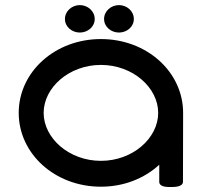

<svg xmlns="http://www.w3.org/2000/svg" viewBox="-20 -740 800 761"><path d="M380 -585.2C197.5 -585.2 54.2 -454.6 54.2 -292.6C54.2 -130.6 197.5 0 380 0C470.4 0 551.4 -32.3 611.2 -86.9L611.2 -19.5C611.2 1.5 642.8 1.3 656.4 1.3C671.1 1.3 705.2 1.2 705.2 -19.8L705.8 -292.6C705.8 -454.6 562.5 -585.2 380 -585.2ZM607 -292.6C607 -192.7 506.6 -102.5 380 -102.5C253.4 -102.5 153 -192.7 153 -292.6C153 -392.5 253.4 -482.7 380 -482.7C506.6 -482.7 607 -392.5 607 -292.6ZM296.4 -719.8C264.8 -719.8 237.4 -695.7 237.4 -664.8C237.4 -633.5 265.2 -611 296.4 -611C327.6 -611 355.4 -633.5 355.4 -664.8C355.4 -695.7 328 -719.8 296.4 -719.8ZM451.5 -719.8C419.9 -719.8 392.5 -695.7 392.5 -664.8C392.5 -633.5 420.3 -611 451.5 -611C482.7 -611 510.5 -633.5 510.5 -664.8C510.5 -695.7 483.1 -719.8 451.5 -719.8Z"/></svg>

Font: Hi.
Style: Black
Weight: 400
Designer: Mew Too, Robert Jablonski
Foundry: Cannot Into Space Fonts
Version: Version 1.996